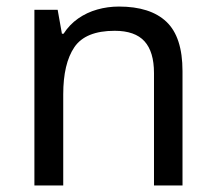

<svg xmlns="http://www.w3.org/2000/svg" viewBox="-20 -566 658 586"><path d="M343 -546Q439 -546 488 -499.5Q537 -453 537 -349V0H450V-343Q450 -408 421 -440Q392 -472 330 -472Q241 -472 207 -422Q173 -372 173 -278V0H85V-536H156L169 -463H174Q192 -491 218.5 -509.5Q245 -528 277 -537Q309 -546 343 -546Z"/></svg>

Font: utelugu15
Style: Book
Weight: 400
Designer: Jelle Bosma - Monotype Design Team
Foundry: Monotype Imaging Inc.
Version: Version 2.003